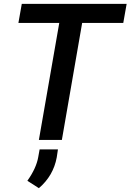

<svg xmlns="http://www.w3.org/2000/svg" viewBox="-20 -731 682 1003"><path d="M641.6 -710.9H93.8L76.2 -611.3H289.6L183.1 0H303.2L409.2 -611.3H624ZM183.1 252C233.4 209 264.6 155.3 276.4 91.3L282.7 49.3H187L179.7 89.8C172.9 128.9 153.8 169.9 123 213.4Z"/></svg>

Font: Roboto Medium
Style: Italic
Weight: 500
Italic angle: -12°
Designer: Google
Version: Version 2.137; 2017